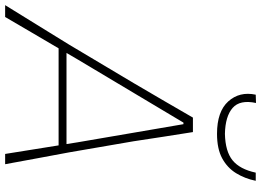

<svg xmlns="http://www.w3.org/2000/svg" viewBox="-172 -840 992 729"><g transform="rotate(90 323.5 -476.0)"><path d="M-21 0Q15 -58.5 54.5 -122.2Q94 -186 129 -243L275 -488Q312 -551 343 -604.2Q374 -657.5 406 -713H461Q469.5 -660 478 -605Q486.5 -550 496 -487L538 -243Q549.5 -182.5 561 -119.5Q572.5 -56.5 583 0H544Q536.5 -48 528 -100Q519.5 -152 511.5 -203H143Q113.5 -152.5 83.2 -101.2Q53 -50 24 0ZM185 -275Q173.5 -255 160.5 -233H506.5Q503 -255 500 -274L431 -677H425ZM467.5 -804.5Q383 -804.5 344.5 -847.2Q306 -890 319 -951.5L350.5 -952.5Q337.5 -891.5 369.2 -863.8Q401 -836 467.5 -834.5Q534.5 -836 568.2 -863.5Q602 -891 615 -951.5H646Q637.5 -910 617 -876.8Q596.5 -843.5 560.5 -824Q524.5 -804.5 467.5 -804.5Z"/></g></svg>

Font: Commissioner Loud Thin
Style: Italic
Weight: 100
Italic angle: -12°
Designer: Kostas Bartsokas
Foundry: Kostas Bartsokas
Version: Version 1.000; ttfautohint (v1.8.3)